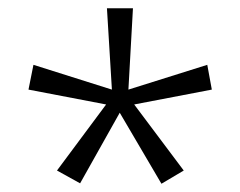

<svg xmlns="http://www.w3.org/2000/svg" viewBox="-20 -906 582 465"><path d="M302 -886 291 -689 482 -749 493 -689 305 -653 425 -493 371 -461 270 -633 174 -462 118 -493 237 -653 49 -689 61 -749 251 -689 239 -886Z"/></svg>

Font: Noto Sans Kannada UI Light
Style: Regular
Weight: 300
Designer: Jelle Bosma - Monotype Design Team
Foundry: Monotype Imaging Inc.
Version: Version 2.005; ttfautohint (v1.8.4.7-5d5b)